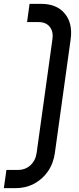

<svg xmlns="http://www.w3.org/2000/svg" viewBox="-61 -800 412 1000"><path d="M-41 180 -27.5 85H32.5Q71.5 85 98 60.2Q124.5 35.5 130 -5L212 -595Q218 -635.5 198.2 -660.2Q178.5 -685 140 -685H80L93 -780H153Q234.5 -780 276.5 -729.2Q318.5 -678.5 307 -595L225 -5Q217.5 50.5 189 92Q160.5 133.5 116.8 156.8Q73 180 19 180Z"/></svg>

Font: Mohave Light Medium
Style: Italic
Weight: 500
Italic angle: -8°
Version: Version 2.003